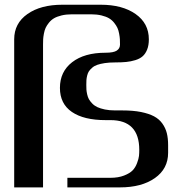

<svg xmlns="http://www.w3.org/2000/svg" viewBox="-20 -812 832 832"><path d="M437.5 -291.5Q343.3 -291.5 291.5 -326.9Q239.7 -362.3 239.7 -431.2Q239.7 -501.5 292.7 -542.5Q345.7 -583.5 437.5 -583.5Q472.2 -583.5 486.1 -592.8Q500 -602.1 500 -618.7Q500 -631.8 499.5 -641.6Q499 -651.4 496.3 -666Q493.7 -680.7 488.8 -691.2Q483.9 -701.7 474.6 -713.4Q465.3 -725.1 452.6 -732.7Q439.9 -740.2 419.9 -745.1Q399.9 -750 375 -750H291.5Q266.6 -750 246.6 -745.1Q226.6 -740.2 213.9 -732.7Q201.2 -725.1 191.9 -713.4Q182.6 -701.7 177.7 -691.2Q172.9 -680.7 170.2 -666Q167.5 -651.4 167 -641.6Q166.5 -631.8 166.5 -618.7V0H41.5V-641.6Q41.5 -710.9 98.9 -751.2Q156.2 -791.5 250 -791.5H416.5Q510.3 -791.5 567.6 -751.2Q625 -710.9 625 -641.6Q625 -615.7 617.7 -597.4Q610.4 -579.1 598.4 -568.4Q586.4 -557.6 566.7 -551.5Q546.9 -545.4 527.1 -543.5Q507.3 -541.5 479 -541.5Q453.6 -541.5 434.1 -538.6Q414.6 -535.6 401.4 -531Q388.2 -526.4 379.2 -518.3Q370.1 -510.3 365.2 -502.9Q360.4 -495.6 357.7 -484.4Q355 -473.1 354.5 -464.8Q354 -456.5 354 -443.8Q354 -432.1 354.5 -423.8Q355 -415.5 357.7 -403.3Q360.4 -391.1 365.2 -382.3Q370.1 -373.5 379.4 -363.8Q388.7 -354 401.6 -347.9Q414.6 -341.8 434.3 -337.6Q454.1 -333.5 479 -333.5H510.3Q556.6 -333.5 590.8 -326.7Q625 -319.8 647.5 -307.9Q669.9 -295.9 683.6 -276.6Q697.3 -257.3 702.9 -234.9Q708.5 -212.4 708.5 -183.1V-149.9Q708.5 -80.6 651.1 -40.3Q593.8 0 500 0H272V-41.5H458.5Q492.7 -41.5 517.6 -51.3Q542.5 -61 554.7 -73.7Q566.9 -86.4 574 -105.5Q581.1 -124.5 582.3 -136.5Q583.5 -148.4 583.5 -162.6Q583.5 -291.5 458.5 -291.5Z"/></svg>

Font: Gputeks
Style: Bold
Weight: 600
Width: 8
Version: Version 0.9